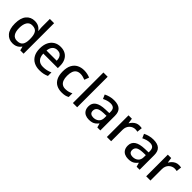

<svg xmlns="http://www.w3.org/2000/svg" viewBox="275 -2066 3381 3381"><g transform="rotate(45 1966.0 -375.0)"><path d="M268 10Q171 10 111.5 -60Q52 -130 52 -268Q52 -407 112 -478Q172 -549 270 -549Q311 -549 341.5 -538.5Q372 -528 394.5 -510Q417 -492 433 -470H439Q437 -484 434 -510.5Q431 -537 431 -558V-760H537V0H454L436 -72H431Q416 -49 393.5 -30.5Q371 -12 340 -1Q309 10 268 10ZM293 -77Q371 -77 403 -120.5Q435 -164 435 -251V-267Q435 -362 404.5 -412Q374 -462 292 -462Q227 -462 194 -409.5Q161 -357 161 -266Q161 -175 194 -126Q227 -77 293 -77Z M915 -549Q986 -549 1037 -519.5Q1088 -490 1115.5 -435Q1143 -380 1143 -305V-247H781Q783 -164 824.5 -120Q866 -76 941 -76Q993 -76 1033.5 -85.5Q1074 -95 1117 -114V-26Q1077 -8 1035.5 1Q994 10 937 10Q859 10 799 -21Q739 -52 705.5 -113.5Q672 -175 672 -265Q672 -356 702.5 -419Q733 -482 787.5 -515.5Q842 -549 915 -549ZM915 -467Q858 -467 823.5 -430Q789 -393 783 -325H1037Q1037 -367 1024 -399Q1011 -431 984 -449Q957 -467 915 -467Z M1492 10Q1418 10 1362 -19Q1306 -48 1275 -109.5Q1244 -171 1244 -266Q1244 -366 1277.5 -428Q1311 -490 1368.5 -519.5Q1426 -549 1500 -549Q1545 -549 1584.5 -539.5Q1624 -530 1650 -518L1618 -432Q1590 -443 1558.5 -451Q1527 -459 1499 -459Q1449 -459 1416.5 -437.5Q1384 -416 1368.5 -373.5Q1353 -331 1353 -267Q1353 -206 1369 -164Q1385 -122 1416.5 -100.5Q1448 -79 1495 -79Q1540 -79 1574 -89Q1608 -99 1638 -115V-23Q1609 -6 1575 2Q1541 10 1492 10Z M1871 0H1765V-760H1871Z M2246 -549Q2348 -549 2398 -504.5Q2448 -460 2448 -365V0H2373L2352 -75H2348Q2325 -46 2300.5 -27Q2276 -8 2244.5 1Q2213 10 2168 10Q2120 10 2081.5 -7.5Q2043 -25 2021 -61.5Q1999 -98 1999 -153Q1999 -235 2061.5 -278Q2124 -321 2252 -325L2344 -328V-358Q2344 -418 2317 -442Q2290 -466 2241 -466Q2199 -466 2161 -454Q2123 -442 2089 -425L2055 -502Q2093 -522 2142.5 -535.5Q2192 -549 2246 -549ZM2271 -257Q2179 -253 2143.5 -226.5Q2108 -200 2108 -152Q2108 -110 2133.5 -91Q2159 -72 2198 -72Q2261 -72 2302 -107Q2343 -142 2343 -212V-259Z M2877 -549Q2891 -549 2908 -547.5Q2925 -546 2936 -544L2925 -445Q2914 -448 2899 -450Q2884 -452 2871 -452Q2841 -452 2813.5 -440.5Q2786 -429 2764 -407.5Q2742 -386 2729.5 -355Q2717 -324 2717 -284V0H2611V-539H2695L2709 -443H2713Q2730 -472 2754 -496Q2778 -520 2809 -534.5Q2840 -549 2877 -549Z M3225 -549Q3327 -549 3377 -504.5Q3427 -460 3427 -365V0H3352L3331 -75H3327Q3304 -46 3279.5 -27Q3255 -8 3223.5 1Q3192 10 3147 10Q3099 10 3060.5 -7.5Q3022 -25 3000 -61.5Q2978 -98 2978 -153Q2978 -235 3040.5 -278Q3103 -321 3231 -325L3323 -328V-358Q3323 -418 3296 -442Q3269 -466 3220 -466Q3178 -466 3140 -454Q3102 -442 3068 -425L3034 -502Q3072 -522 3121.5 -535.5Q3171 -549 3225 -549ZM3250 -257Q3158 -253 3122.5 -226.5Q3087 -200 3087 -152Q3087 -110 3112.5 -91Q3138 -72 3177 -72Q3240 -72 3281 -107Q3322 -142 3322 -212V-259Z M3856 -549Q3870 -549 3887 -547.5Q3904 -546 3915 -544L3904 -445Q3893 -448 3878 -450Q3863 -452 3850 -452Q3820 -452 3792.5 -440.5Q3765 -429 3743 -407.5Q3721 -386 3708.5 -355Q3696 -324 3696 -284V0H3590V-539H3674L3688 -443H3692Q3709 -472 3733 -496Q3757 -520 3788 -534.5Q3819 -549 3856 -549Z"/></g></svg>

Font: Noto Sans Devanagari Medium
Style: Regular
Weight: 500
Version: Version 2.003